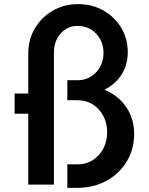

<svg xmlns="http://www.w3.org/2000/svg" viewBox="-20 -895 724 931"><path d="M306.5 16H357Q436 15 497.8 -19.2Q559.5 -53.5 595 -112.5Q630.5 -171.5 630.5 -245.5Q630.5 -319 592.5 -375.2Q554.5 -431.5 486.5 -460Q540 -486.5 569.8 -534Q599.5 -581.5 599.5 -642Q599.5 -708 567.5 -760.8Q535.5 -813.5 481.2 -844.2Q427 -875 359 -875Q290.5 -875 235.8 -843.2Q181 -811.5 149 -757.2Q117 -703 117 -635.5V-441.5H51V-343.5H117V0H241.5V-639.5Q241.5 -696.5 274.5 -733Q307.5 -769.5 357.5 -769.5Q392.5 -769.5 420.8 -752.2Q449 -735 465.5 -705.5Q482 -676 482 -639Q482 -601.5 465.5 -571.2Q449 -541 420.8 -523.5Q392.5 -506 357 -506H306.5V-409H357Q397.5 -409 429.8 -388.8Q462 -368.5 480.8 -333.2Q499.5 -298 499.5 -253.5Q499.5 -209.5 480.8 -174.2Q462 -139 429.8 -118.5Q397.5 -98 357 -98H306.5Z"/></svg>

Font: Spartan SemiBold
Style: Regular
Weight: 600
Designer: Matt Bailey, Mirko Velimirovic
Foundry: Matt Bailey
Version: Version 1.003; ttfautohint (v1.8.3)